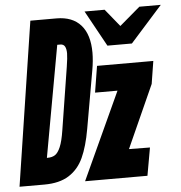

<svg xmlns="http://www.w3.org/2000/svg" viewBox="-55 -797 798 848"><g transform="rotate(-5 344.0 -373.5)"><path d="M109 -727.5H224.5Q295.5 -727.5 332.8 -685.2Q370 -643 370 -563Q370 -527.5 362.5 -485.5L317.5 -229.5Q304 -152.5 281.5 -103.5Q259 -54.5 217 -27.8Q175 -1 107.5 -1H-2.5ZM207.5 -233 251.5 -510Q258 -551 258 -569.5Q258 -589 252 -600Q246 -611 231.5 -611H218L129 -117.5H132.5Q152 -117.5 165.2 -126Q178.5 -134.5 189.2 -159.5Q200 -184.5 207.5 -233ZM465.5 -386H366L385 -503H634.5L618.5 -402.5L493.5 -124.5L586.5 -123.5L564.5 0H288ZM351 -747H440L503 -669.5L594 -747H689L547 -588H438.5Z"/></g></svg>

Font: JuliaMono ExtraBold
Style: Italic
Weight: 800
Italic angle: -9°
Monospace: yes
Designer: cormullion
Foundry: corm
Version: Version 0.057; ttfautohint (v1.8.4)